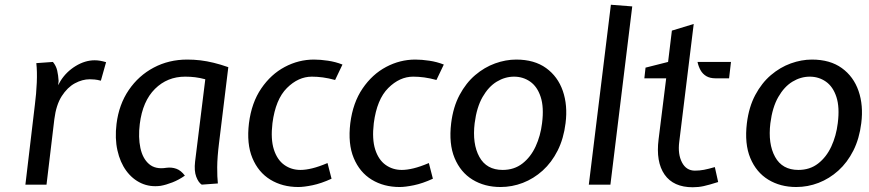

<svg xmlns="http://www.w3.org/2000/svg" viewBox="-20 -778 3662 809"><path d="M87 0 127 -337Q133 -383 135 -430Q137 -477 133 -512L203 -517Q216.5 -500.5 221 -480.8Q225.5 -461 227 -437L225 -419L235 -437Q259 -475.5 298.8 -499.8Q338.5 -524 379 -524Q390.5 -524 402 -522Q413.5 -520 427 -516L405 -438Q390 -442 378.5 -443Q367 -444 358 -444Q327 -444 295.5 -427Q264 -410 240.2 -373Q216.5 -336 209 -276L176 0Z M657 5Q612.5 11 575.2 -6Q538 -23 512 -58.5Q486 -94 474.8 -144.5Q463.5 -195 471 -256Q481 -337.5 522.5 -398.5Q564 -459.5 627.8 -493.2Q691.5 -527 769 -527Q797 -527 824.2 -523.8Q851.5 -520.5 880.2 -513.5Q909 -506.5 942 -495L903 -176Q895.5 -116 895.2 -73.8Q895 -31.5 898 -5L830 0Q816 -9 806.8 -33.5Q797.5 -58 802 -97L845 -444Q822.5 -450 802.5 -452.5Q782.5 -455 760 -455Q685 -455 633 -403.5Q581 -352 569 -256Q562 -199.5 571.5 -154.8Q581 -110 608 -86.8Q635 -63.5 681 -71Q703 -74 722.8 -67Q742.5 -60 759 -38Q733.5 -20 706.5 -9.5Q679.5 1 657 5Z M1237 10Q1170 10 1119.2 -21Q1068.5 -52 1043.5 -112Q1018.5 -172 1029 -259Q1040 -345.5 1080.8 -405.2Q1121.5 -465 1180 -496Q1238.5 -527 1303 -527Q1330 -527 1362 -522.2Q1394 -517.5 1423 -506L1392 -441Q1364.5 -448.5 1340.5 -451.8Q1316.5 -455 1294 -455Q1237 -455 1189 -407.2Q1141 -359.5 1128 -259Q1120 -191.5 1134 -148Q1148 -104.5 1177.8 -83.2Q1207.5 -62 1246 -62Q1268 -62 1295.8 -68.8Q1323.5 -75.5 1360 -91L1377 -25Q1333.5 -5 1297 2.5Q1260.5 10 1237 10Z M1664 10Q1597 10 1546.2 -21Q1495.5 -52 1470.5 -112Q1445.5 -172 1456 -259Q1467 -345.5 1507.8 -405.2Q1548.5 -465 1607 -496Q1665.5 -527 1730 -527Q1757 -527 1789 -522.2Q1821 -517.5 1850 -506L1819 -441Q1791.5 -448.5 1767.5 -451.8Q1743.5 -455 1721 -455Q1664 -455 1616 -407.2Q1568 -359.5 1555 -259Q1547 -191.5 1561 -148Q1575 -104.5 1604.8 -83.2Q1634.5 -62 1673 -62Q1695 -62 1722.8 -68.8Q1750.5 -75.5 1787 -91L1804 -25Q1760.5 -5 1724 2.5Q1687.5 10 1664 10Z M2089 10Q2022 10 1971.2 -21Q1920.5 -52 1895.5 -112Q1870.5 -172 1881 -259Q1889.5 -327.5 1916.5 -378Q1943.5 -428.5 1982.2 -461.5Q2021 -494.5 2066 -510.8Q2111 -527 2155 -527Q2231.5 -527 2281 -491.2Q2330.5 -455.5 2351.5 -394.8Q2372.5 -334 2363 -259Q2355 -194 2329.8 -143.8Q2304.5 -93.5 2266.5 -59.2Q2228.5 -25 2183 -7.5Q2137.5 10 2089 10ZM2098 -62Q2146.5 -62 2181.2 -89Q2216 -116 2236.8 -160.8Q2257.5 -205.5 2264 -259Q2272.5 -326 2258.2 -369.5Q2244 -413 2214 -434Q2184 -455 2146 -455Q2108 -455 2073.2 -434Q2038.5 -413 2013.5 -369.5Q1988.5 -326 1980 -259Q1969.5 -172 1999.8 -117Q2030 -62 2098 -62Z M2461 0 2554 -758 2644 -751 2552 0Z M2899 11Q2817.5 11 2780.2 -42.5Q2743 -96 2755 -191L2787 -448H2695L2700 -493L2795 -517L2811 -649L2903 -677L2842 -180Q2835.5 -128.5 2853.5 -93.8Q2871.5 -59 2908 -59Q2927.5 -59 2946 -62.5Q2964.5 -66 2992 -74L3006 -11Q2966.5 1.5 2944.8 6.2Q2923 11 2899 11ZM2995 -448Q2971.5 -448 2956 -457.2Q2940.5 -466.5 2931.8 -482.2Q2923 -498 2919 -517H3060L3052 -448Z M3335 10Q3268 10 3217.2 -21Q3166.5 -52 3141.5 -112Q3116.5 -172 3127 -259Q3135.5 -327.5 3162.5 -378Q3189.5 -428.5 3228.2 -461.5Q3267 -494.5 3312 -510.8Q3357 -527 3401 -527Q3477.5 -527 3527 -491.2Q3576.5 -455.5 3597.5 -394.8Q3618.5 -334 3609 -259Q3601 -194 3575.8 -143.8Q3550.5 -93.5 3512.5 -59.2Q3474.5 -25 3429 -7.5Q3383.5 10 3335 10ZM3344 -62Q3392.5 -62 3427.2 -89Q3462 -116 3482.8 -160.8Q3503.5 -205.5 3510 -259Q3518.5 -326 3504.2 -369.5Q3490 -413 3460 -434Q3430 -455 3392 -455Q3354 -455 3319.2 -434Q3284.5 -413 3259.5 -369.5Q3234.5 -326 3226 -259Q3215.5 -172 3245.8 -117Q3276 -62 3344 -62Z"/></svg>

Font: Expletus Sans
Style: Italic
Weight: 400
Italic angle: -7°
Designer: Jasper de Waard
Foundry: Designtown
Version: Version 7.500